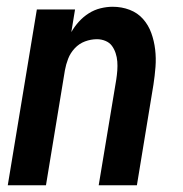

<svg xmlns="http://www.w3.org/2000/svg" viewBox="-20 -548 540 568"><path d="M3 0 89 -520H202L191 -453Q200 -469 213 -483.5Q226 -498 242.5 -508.5Q259 -519 277.5 -523.5Q296 -528 313 -528Q340 -528 363.5 -519Q387 -510 403 -492Q419 -474 427.5 -450.5Q436 -427 439 -401.5Q442 -376 440 -350Q438 -324 434 -298L385 0H272L324 -313Q326 -326 327 -339.5Q328 -353 327 -366Q326 -379 322 -391Q318 -403 311 -412.5Q304 -422 292 -427Q280 -432 267 -432Q249 -432 231.5 -425.5Q214 -419 201 -405Q188 -391 181.5 -374Q175 -357 172 -340L116 0Z"/></svg>

Font: Iosevka Custom
Style: Bold Italic
Weight: 700
Italic angle: -9°
Designer: Belleve Invis
Foundry: Belleve Invis
Version: Version 30.3.1; ttfautohint (v1.8.3)